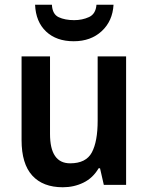

<svg xmlns="http://www.w3.org/2000/svg" viewBox="-20 -780 626 810"><path d="M512 -542V0H418L402 -70H396Q372 -29 332 -9.5Q292 10 245 10Q161 10 116 -39.5Q71 -89 71 -189V-542H191V-215Q191 -91 276 -91Q343 -91 367.5 -137Q392 -183 392 -271V-542ZM459 -760Q455 -691 409 -648.5Q363 -606 291 -606Q218 -606 174.5 -647Q131 -688 128 -760H199Q201 -720 227.5 -707.5Q254 -695 293 -695Q327 -695 355.5 -708Q384 -721 387 -760Z"/></svg>

Font: Noto Sans Sinhala SemiCondensed SemiBold
Style: Regular
Weight: 600
Width: 4
Designer: Jelle Bosma - Monotype Design Team
Foundry: Monotype Imaging Inc.
Version: Version 2.006; ttfautohint (v1.8.4.7-5d5b)